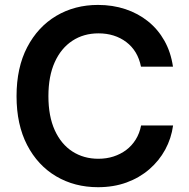

<svg xmlns="http://www.w3.org/2000/svg" viewBox="-20 -758 775 788"><path d="M382.3 10.3Q286.1 10.3 210.4 -34.4Q134.8 -79.1 91.3 -162.8Q47.9 -246.6 47.9 -363.3Q47.9 -480.5 91.6 -564.2Q135.3 -647.9 210.9 -692.9Q286.6 -737.8 382.3 -737.8Q442.4 -737.8 494.6 -720.5Q546.9 -703.1 587.6 -670.4Q628.4 -637.7 654.8 -590.8Q681.2 -543.9 689.9 -484.4H558.6Q552.2 -517.1 536.9 -542.5Q521.5 -567.9 498.3 -585.4Q475.1 -603 446.3 -612.1Q417.5 -621.1 384.3 -621.1Q323.2 -621.1 276.9 -590.6Q230.5 -560.1 204.6 -502.7Q178.7 -445.3 178.7 -363.3Q178.7 -280.8 204.8 -223.4Q231 -166 277.3 -136.2Q323.7 -106.4 383.8 -106.4Q417 -106.4 445.8 -115.7Q474.6 -125 497.8 -142.3Q521 -159.7 536.9 -185.1Q552.7 -210.4 559.1 -243.2H690.4Q683.1 -189.9 658 -143.8Q632.8 -97.7 592.5 -63Q552.2 -28.3 499.3 -9Q446.3 10.3 382.3 10.3Z"/></svg>

Font: Inter 17pt SemiBold
Style: Regular
Weight: 600
Version: Version 4.001;git-66647c0bb